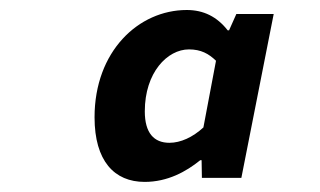

<svg xmlns="http://www.w3.org/2000/svg" viewBox="-20 -731 640 384"><path d="M269.3 -367.2C315.3 -367.2 352.4 -387.8 380.5 -410.6H383.2L383.8 -375.2H462.7L527.4 -703H452.7L438.1 -670.3H435.4C414 -697.7 387 -711 353.6 -711C256.9 -711 169.1 -628.3 169.1 -496.4C169.1 -409.1 208.6 -367.2 269.3 -367.2ZM318.9 -445.4C287.8 -445.4 269.6 -465.1 269.6 -508.3C269.6 -586 314.7 -632.2 357.9 -632.2C381.9 -632.2 397.4 -623.6 412 -609.5L386.8 -476.1C365.3 -456.3 341 -445.4 318.9 -445.4Z"/></svg>

Font: Source Code Variable
Style: Italic
Weight: 400
Italic angle: -11°
Monospace: yes
Designer: Paul D. Hunt, Teo Tuominen
Foundry: Adobe Systems Incorporated
Version: Version 1.005;PS 1.0;hotconv 16.6.54;makeotf.lib2.5.65590